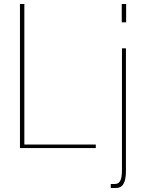

<svg xmlns="http://www.w3.org/2000/svg" viewBox="-20 -742 752 962"><path d="M460 0V-18H102V-722H80V0ZM535 200H560C595 200 611 174 611 114V-500H591V108C591 161 581 180 553 180H535ZM590 -630H612V-722H590Z"/></svg>

Font: Perun Thin
Style: Regular
Weight: 100
Foundry: Copyright (c) Stefan Peev, Context Ltd, 2016
Version: Version 1.089